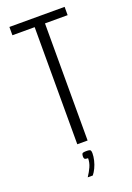

<svg xmlns="http://www.w3.org/2000/svg" viewBox="-150 -675 611 892"><g transform="rotate(-20 155.5 -229.5)"><path d="M129 -579H19V-620H292V-579H180V0H129ZM122 161Q136 140 145 120Q154 100 154 78Q140 78 137 74Q134 70 134 63Q134 53 137 48.5Q140 44 158 44Q175 44 178 48.5Q181 53 181 63Q181 79 176.5 98Q172 117 164 133.5Q156 150 147 161Z"/></g></svg>

Font: Smooch Sans Thin
Style: Regular
Weight: 400
Version: Version 1.010